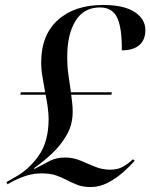

<svg xmlns="http://www.w3.org/2000/svg" viewBox="-20 -744 606 774"><path d="M346 10Q315 10 292.5 1.5Q270 -7 249.5 -18Q229 -29 205.5 -37Q182 -45 149 -45Q118 -45 92 -37.5Q66 -30 37 -16L10 -1L6 -10L41 -30Q96 -60 136 -116.5Q176 -173 176 -265Q176 -285 172.5 -311Q169 -337 164 -362H62L64 -372H162Q157 -401 151.5 -432.5Q146 -464 146 -492Q146 -603 213.5 -663.5Q281 -724 395 -724Q480 -724 523 -695.5Q566 -667 566 -623Q566 -583 541.5 -562Q517 -541 471 -541Q472 -631 452.5 -672.5Q433 -714 383 -714Q318 -714 284.5 -660Q251 -606 251 -515Q251 -475 256 -441Q261 -407 266 -372H431L429 -362H267Q269 -346 271 -329.5Q273 -313 273 -294Q273 -241 248.5 -199Q224 -157 188.5 -124Q153 -91 117 -66L119 -63Q158 -84 183 -96.5Q208 -109 243 -109Q275 -109 304.5 -96.5Q334 -84 363 -72Q392 -60 424 -60Q453 -60 473 -70.5Q493 -81 516 -102L523 -96Q503 -73 475 -48.5Q447 -24 414 -7Q381 10 346 10Z"/></svg>

Font: Noto Serif Display Medium
Style: Italic
Weight: 500
Italic angle: -12°
Designer: Monotype Design Team
Foundry: Monotype Imaging Inc.
Version: Version 2.009